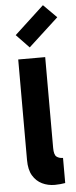

<svg xmlns="http://www.w3.org/2000/svg" viewBox="-63 -991 406 1028"><g transform="rotate(-5 140.0 -477.0)"><path d="M189 5Q152 5 121 -10Q90 -25 71 -56.5Q52 -88 52 -141V-681H197V-193Q197 -156 210.5 -145.5Q224 -135 245 -135V0Q235 2 218.5 3.5Q202 5 189 5ZM119 -740 50 -812 209 -959 280 -888Z"/></g></svg>

Font: Gabarito
Style: Bold
Weight: 700
Designer: Leandro Assis / Alvaro Franca / Felipe Casaprima
Foundry: Naipe Foundry
Version: Version 1.000